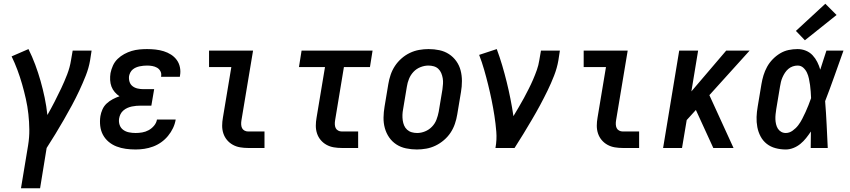

<svg xmlns="http://www.w3.org/2000/svg" viewBox="-20 -790 4540 1025"><path d="M92 215 130 -14Q137 -57 136.5 -98.5Q136 -140 131.5 -181Q127 -222 118 -262Q109 -302 98 -340.5Q87 -379 73 -416.5Q59 -454 42 -489L132 -528Q152 -488 168 -445Q184 -402 196.5 -358Q209 -314 218.5 -268.5Q228 -223 233 -176Q253 -211 271.5 -247Q290 -283 307 -319Q324 -355 338.5 -392.5Q353 -430 359 -468L368 -520H469L461 -468Q454 -427 438 -386.5Q422 -346 403.5 -306.5Q385 -267 364 -228Q343 -189 321 -151Q299 -113 276 -75Q253 -37 229 0L194 215Z M704 8Q677 8 651.5 4.5Q626 1 602.5 -8Q579 -17 560 -33Q541 -49 529.5 -70.5Q518 -92 515 -118Q512 -144 516 -170Q519 -188 527 -206Q535 -224 549.5 -237.5Q564 -251 582 -260.5Q600 -270 618 -276Q604 -285 592.5 -298.5Q581 -312 575 -328Q569 -344 568 -362.5Q567 -381 570 -400Q574 -420 583 -440Q592 -460 608 -475.5Q624 -491 643.5 -501.5Q663 -512 683 -518Q703 -524 724 -526Q745 -528 765 -528Q788 -528 810.5 -525.5Q833 -523 854 -516.5Q875 -510 893 -498.5Q911 -487 923.5 -470Q936 -453 940.5 -431Q945 -409 941 -387Q941 -385 940.5 -383Q940 -381 940 -380H840Q840 -380 840 -381Q840 -382 840 -382Q843 -397 836.5 -409.5Q830 -422 818.5 -428.5Q807 -435 793.5 -437.5Q780 -440 765 -440Q755 -440 745.5 -439Q736 -438 726 -436Q716 -434 706.5 -430Q697 -426 689 -419.5Q681 -413 676 -403.5Q671 -394 669 -384Q667 -368 671.5 -353.5Q676 -339 687.5 -330Q699 -321 714.5 -317.5Q730 -314 746 -314H803L788 -226H731Q719 -226 707.5 -225Q696 -224 684 -221.5Q672 -219 660.5 -214Q649 -209 639 -200.5Q629 -192 623.5 -181Q618 -170 616 -158Q613 -140 618.5 -123.5Q624 -107 637.5 -97Q651 -87 668.5 -83.5Q686 -80 704 -80Q721 -80 739 -83Q757 -86 773.5 -95Q790 -104 802.5 -119Q815 -134 818 -152H918Q914 -128 903.5 -106Q893 -84 877 -64.5Q861 -45 840.5 -30.5Q820 -16 797 -7.5Q774 1 750.5 4.5Q727 8 704 8Z M1305 0Q1283 0 1262 -3.5Q1241 -7 1223 -17Q1205 -27 1192 -42.5Q1179 -58 1172.5 -77.5Q1166 -97 1166 -118.5Q1166 -140 1170 -162L1215 -432H1096V-520H1331L1269 -148Q1267 -137 1267.5 -126Q1268 -115 1272 -106.5Q1276 -98 1285 -93Q1294 -88 1305 -88H1392V0Z M1805 0Q1783 0 1762 -3.5Q1741 -7 1723 -17Q1705 -27 1692 -42.5Q1679 -58 1672.5 -77.5Q1666 -97 1666 -118.5Q1666 -140 1670 -162L1715 -432H1576L1590 -520H1969L1955 -432H1816L1769 -148Q1767 -137 1767.5 -126Q1768 -115 1772 -106.5Q1776 -98 1785 -93Q1794 -88 1805 -88H1892V0Z M2205 8Q2176 8 2147.5 2Q2119 -4 2096 -19Q2073 -34 2057.5 -56.5Q2042 -79 2034.5 -106Q2027 -133 2027.5 -162.5Q2028 -192 2033 -221L2053 -341Q2057 -366 2065.5 -391Q2074 -416 2088.5 -438Q2103 -460 2123.5 -478Q2144 -496 2168 -507.5Q2192 -519 2217.5 -523.5Q2243 -528 2268 -528Q2298 -528 2326 -522Q2354 -516 2377 -501Q2400 -486 2416 -463.5Q2432 -441 2439 -414Q2446 -387 2446 -357.5Q2446 -328 2441 -299L2421 -179Q2417 -154 2408.5 -129Q2400 -104 2385.5 -82Q2371 -60 2350 -42Q2329 -24 2305 -12.5Q2281 -1 2255.5 3.5Q2230 8 2205 8ZM2207 -80Q2228 -80 2249 -88.5Q2270 -97 2286 -113.5Q2302 -130 2310 -151Q2318 -172 2322 -193L2342 -313Q2344 -328 2345 -343Q2346 -358 2343.5 -372.5Q2341 -387 2335.5 -400Q2330 -413 2320 -422.5Q2310 -432 2296 -436Q2282 -440 2267 -440Q2246 -440 2224.5 -431.5Q2203 -423 2187.5 -406.5Q2172 -390 2163.5 -369Q2155 -348 2152 -327L2132 -207Q2129 -192 2128.5 -177Q2128 -162 2130 -147.5Q2132 -133 2137.5 -120Q2143 -107 2153.5 -97.5Q2164 -88 2178 -84Q2192 -80 2207 -80Z M2625 0Q2633 -44 2629.5 -87Q2626 -130 2619.5 -172Q2613 -214 2604.5 -255.5Q2596 -297 2586 -337.5Q2576 -378 2564.5 -418Q2553 -458 2538 -497L2632 -528Q2648 -485 2661 -441Q2674 -397 2685 -352.5Q2696 -308 2705 -262.5Q2714 -217 2721 -170Q2735 -194 2749.5 -218Q2764 -242 2777 -266.5Q2790 -291 2802.5 -315.5Q2815 -340 2826 -365.5Q2837 -391 2846 -416.5Q2855 -442 2859 -468L2868 -520H2969L2961 -468Q2954 -427 2938 -386Q2922 -345 2903 -306Q2884 -267 2863 -228Q2842 -189 2819.5 -151Q2797 -113 2774 -75Q2751 -37 2727 0Z M3305 0Q3283 0 3262 -3.5Q3241 -7 3223 -17Q3205 -27 3192 -42.5Q3179 -58 3172.5 -77.5Q3166 -97 3166 -118.5Q3166 -140 3170 -162L3215 -432H3096V-520H3331L3269 -148Q3267 -137 3267.5 -126Q3268 -115 3272 -106.5Q3276 -98 3285 -93Q3294 -88 3305 -88H3392V0Z M3520 0 3606 -520H3707L3671 -302L3857 -520H3982L3767 -282L3896 0H3788L3695 -203L3646 -149L3621 0Z M4175 8Q4147 8 4120.5 1Q4094 -6 4073.5 -22Q4053 -38 4040.5 -61.5Q4028 -85 4023 -111.5Q4018 -138 4019 -165.5Q4020 -193 4025 -221L4045 -341Q4049 -365 4056 -388Q4063 -411 4075 -433Q4087 -455 4105 -473.5Q4123 -492 4144.5 -505Q4166 -518 4190 -523Q4214 -528 4238 -528Q4261 -528 4282 -519.5Q4303 -511 4318 -495Q4333 -479 4343 -459Q4353 -439 4359 -418Q4367 -444 4375.5 -469.5Q4384 -495 4392 -520H4483Q4459 -453 4435 -385Q4411 -317 4385 -250Q4390 -188 4393 -125.5Q4396 -63 4399 0H4308Q4308 -22 4308.5 -44Q4309 -66 4309 -88Q4297 -70 4283.5 -53Q4270 -36 4253 -22Q4236 -8 4215.5 0Q4195 8 4175 8ZM4175 -80Q4194 -80 4211.5 -92.5Q4229 -105 4241.5 -121.5Q4254 -138 4263 -156Q4272 -174 4280.5 -192Q4289 -210 4296 -228.5Q4303 -247 4310 -266Q4309 -284 4308 -301.5Q4307 -319 4304.5 -336Q4302 -353 4298.5 -370Q4295 -387 4288 -402Q4281 -417 4268.5 -428.5Q4256 -440 4238 -440Q4225 -440 4212 -435.5Q4199 -431 4188.5 -422Q4178 -413 4170.5 -401.5Q4163 -390 4157.5 -377.5Q4152 -365 4149 -352.5Q4146 -340 4144 -327L4124 -207Q4122 -194 4120.5 -180Q4119 -166 4119.5 -153Q4120 -140 4123 -127Q4126 -114 4132.5 -103.5Q4139 -93 4150 -86.5Q4161 -80 4175 -80ZM4277 -575 4229 -625 4386 -770 4446 -710Z"/></svg>

Font: Iosevka SS04 Semibold Oblique
Style: Regular
Weight: 600
Italic angle: -9°
Monospace: yes
Designer: Belleve Invis
Foundry: Belleve Invis
Version: Version 19.0.0; ttfautohint (v1.8.4)